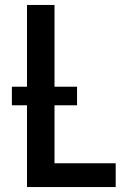

<svg xmlns="http://www.w3.org/2000/svg" viewBox="-20 -755 540 775"><path d="M89 0V-735H200V-96H447V0ZM28 -330V-405H291V-330Z"/></svg>

Font: Moesevka
Style: Bold
Weight: 700
Monospace: yes
Designer: Belleve Invis
Foundry: Belleve Invis
Version: Version 32.5.0; ttfautohint (v1.8.4)